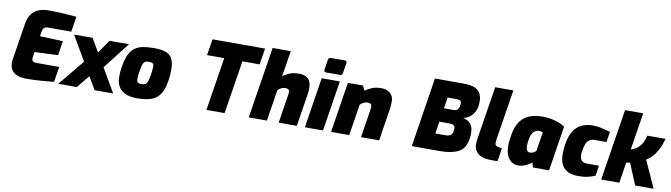

<svg xmlns="http://www.w3.org/2000/svg" viewBox="-37 -1391 7068 2021"><g transform="rotate(10 3497.0 -380.0)"><path d="M251 6Q223 6 190.5 -0.5Q158 -7 130 -26Q102 -45 87.5 -80.5Q73 -116 82 -173L143 -556Q154 -627 184.5 -667.5Q215 -708 260.5 -725.5Q306 -743 360 -743Q435 -743 510 -739Q585 -735 664 -728L638 -564H390Q359 -564 346.5 -549.5Q334 -535 329 -507L322 -460L568 -450L544 -296L294 -286L285 -228Q283 -212 286.5 -200Q290 -188 301 -182Q312 -176 331 -176H577L551 -12Q481 -5 408 0.5Q335 6 251 6Z M986 0 865 -208 672 -539H870L1009 -303L1185 0ZM598 0 863 -321 916 -146 796 0ZM997 -202 927 -359 1051 -539H1259Z M1438 6Q1363 6 1314 -16.5Q1265 -39 1241 -81.5Q1217 -124 1217 -185Q1217 -216 1219 -241Q1221 -266 1225 -289Q1238 -370 1261 -420.5Q1284 -471 1320 -498Q1356 -525 1406.5 -535Q1457 -545 1524 -545Q1616 -545 1663.5 -523.5Q1711 -502 1727.5 -457.5Q1744 -413 1744 -344Q1744 -320 1742 -292Q1740 -264 1735 -235Q1720 -137 1683.5 -84.5Q1647 -32 1587 -13Q1527 6 1438 6ZM1458 -149Q1479 -149 1493 -154Q1507 -159 1515.5 -171Q1524 -183 1530 -205.5Q1536 -228 1542 -262Q1546 -290 1548.5 -312Q1551 -334 1551 -353Q1551 -377 1538.5 -385.5Q1526 -394 1499 -394Q1478 -394 1464.5 -388.5Q1451 -383 1442 -368.5Q1433 -354 1427 -328Q1421 -302 1415 -262Q1412 -242 1410.5 -225.5Q1409 -209 1409 -194Q1409 -177 1414 -167Q1419 -157 1429.5 -153Q1440 -149 1458 -149Z M2182 0 2272 -569H2088L2116 -743H2678L2650 -569H2466L2376 0Z M2634 0 2755 -763H2949L2905 -487Q2931 -509 2974.5 -527Q3018 -545 3076 -545Q3139 -545 3173.5 -514Q3208 -483 3208 -409Q3208 -379 3202 -340L3148 0H2954L3004 -318Q3005 -322 3005 -325.5Q3005 -329 3005 -333Q3005 -356 2993 -363.5Q2981 -371 2964 -371Q2939 -371 2918 -361Q2897 -351 2881 -334L2828 0Z M3352 -607Q3342 -607 3336 -613.5Q3330 -620 3332 -630L3349 -741Q3354 -766 3377 -766H3529Q3540 -766 3544.5 -759Q3549 -752 3547 -741L3530 -630Q3525 -607 3504 -607ZM3234 0 3319 -539H3513L3428 0Z M3514 0 3599 -539H3761L3785 -487Q3815 -511 3857 -528Q3899 -545 3954 -545Q3996 -545 4026 -530Q4056 -515 4072 -488.5Q4088 -462 4088 -427Q4088 -408 4086.5 -383.5Q4085 -359 4076 -304L4028 0H3834L3881 -298Q3883 -312 3884 -320.5Q3885 -329 3885 -334Q3885 -352 3874.5 -361.5Q3864 -371 3840 -371Q3818 -371 3797 -360.5Q3776 -350 3761 -334L3708 0Z M4377 0 4493 -743H4799Q4880 -743 4923 -722.5Q4966 -702 4982.5 -666.5Q4999 -631 4999 -585Q4999 -572 4998 -559Q4997 -546 4995 -532Q4987 -481 4952 -440Q4917 -399 4859 -386Q4897 -376 4921 -358Q4945 -340 4956.5 -311.5Q4968 -283 4968 -240Q4968 -230 4967.5 -215.5Q4967 -201 4962 -175Q4946 -75 4874 -37.5Q4802 0 4680 0ZM4598 -174H4705Q4731 -174 4747.5 -180Q4764 -186 4773 -200.5Q4782 -215 4785 -240Q4786 -245 4786 -250Q4786 -255 4786 -260Q4786 -283 4771.5 -293.5Q4757 -304 4722 -304H4618ZM4641 -451H4745Q4775 -451 4786.5 -465.5Q4798 -480 4802 -497Q4804 -508 4805.5 -516Q4807 -524 4807 -531Q4807 -552 4795 -560.5Q4783 -569 4758 -569H4660Z M5225 0Q5133 0 5086.5 -36.5Q5040 -73 5040 -129Q5040 -146 5040.5 -161Q5041 -176 5043 -189L5134 -763H5328L5248 -258Q5247 -252 5245 -238Q5243 -224 5241.5 -210.5Q5240 -197 5240 -189Q5240 -165 5252 -157.5Q5264 -150 5286 -146L5315 -141L5293 0Z M5514 6Q5477 6 5445.5 -13.5Q5414 -33 5395 -74.5Q5376 -116 5376 -182Q5376 -213 5380.5 -246Q5385 -279 5388 -299Q5401 -381 5436 -435.5Q5471 -490 5531 -517.5Q5591 -545 5678 -545Q5730 -545 5776 -536Q5822 -527 5859 -512Q5896 -497 5920 -479L5844 0H5670L5658 -52Q5644 -39 5621 -25.5Q5598 -12 5570.5 -3Q5543 6 5514 6ZM5613 -149Q5636 -149 5652.5 -159Q5669 -169 5677 -178L5710 -383Q5706 -385 5694.5 -387.5Q5683 -390 5669 -390Q5643 -390 5624.5 -377Q5606 -364 5594.5 -341Q5583 -318 5578 -288Q5574 -267 5572 -247.5Q5570 -228 5570 -218Q5570 -193 5578.5 -171Q5587 -149 5613 -149Z M6156 6Q6094 6 6048.5 -14Q6003 -34 5979 -79.5Q5955 -125 5955 -204Q5955 -221 5957.5 -246.5Q5960 -272 5964 -300Q5978 -391 6013 -444.5Q6048 -498 6100 -521.5Q6152 -545 6215 -545Q6262 -545 6310 -534.5Q6358 -524 6405 -509L6387 -398H6262Q6225 -398 6203.5 -382Q6182 -366 6171 -337Q6160 -308 6153 -270Q6150 -251 6149 -239.5Q6148 -228 6148 -223Q6148 -195 6156 -176.5Q6164 -158 6180 -148.5Q6196 -139 6220 -139H6353L6336 -30Q6301 -14 6259 -4Q6217 6 6156 6Z M6401 0 6522 -763H6716L6653 -366Q6691 -377 6720 -399.5Q6749 -422 6769 -457Q6789 -492 6800 -539H6994Q6974 -464 6946.5 -414.5Q6919 -365 6889 -335Q6859 -305 6831 -288L6962 0H6764L6670 -228Q6661 -226 6649.5 -224Q6638 -222 6630 -222L6595 0Z"/></g></svg>

Font: Exo Thin Black
Style: Italic
Weight: 900
Italic angle: -9°
Version: Version 2.000